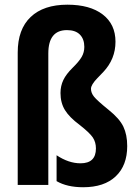

<svg xmlns="http://www.w3.org/2000/svg" viewBox="-20 -785 581 815"><path d="M470.2 -607.9Q470.2 -534.2 418.5 -479.5L393.6 -453.6Q366.2 -425.3 366.2 -408.2Q366.2 -390.6 379.2 -374.5Q392.1 -358.4 440.9 -318.8Q487.3 -281.7 503.7 -247.3Q520 -212.9 520 -165Q520 -82.5 471.2 -36.4Q422.4 9.8 333 9.8Q264.6 9.8 220.2 -16.1V-126Q271.5 -91.8 321.8 -91.8Q387.2 -91.8 387.2 -154.8Q387.2 -181.6 374 -201.4Q360.8 -221.2 317.9 -254.9Q274.4 -287.1 255.6 -317.9Q236.8 -348.6 236.8 -390.1Q236.8 -420.4 249 -445.6Q261.2 -470.7 287.6 -496.6Q315.9 -524.4 326.9 -543.7Q337.9 -563 337.9 -585.9Q337.9 -619.1 319.1 -638.2Q300.3 -657.2 264.2 -657.2Q185.1 -657.2 185.1 -558.1V0H55.2V-562Q55.2 -660.6 110.1 -712.9Q165 -765.1 266.1 -765.1Q361.8 -765.1 416 -723.6Q470.2 -682.1 470.2 -607.9Z"/></svg>

Font: TypoPRO Open Sans Condensed
Style: Bold
Weight: 700
Width: 3
Foundry: Ascender Corporation
Version: Version 1.11